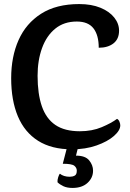

<svg xmlns="http://www.w3.org/2000/svg" viewBox="-20 -720 642 945"><path d="M370 -700Q430 -700 474 -682Q518 -664 542 -634Q566 -604 566 -569Q566 -528 538.5 -506.5Q511 -485 466 -485Q466 -547 440 -580.5Q414 -614 358 -614Q295 -614 252 -579Q209 -544 187 -483.5Q165 -423 165 -347Q165 -258 186 -197Q207 -136 252.5 -105Q298 -74 373 -74Q433 -74 480.5 -94Q528 -114 556 -135Q564 -131 568 -121Q572 -111 572 -103Q572 -78 540.5 -50.5Q509 -23 455 -4Q401 15 334 15Q234 15 167.5 -27Q101 -69 68 -147.5Q35 -226 35 -335Q35 -441 71.5 -523Q108 -605 182.5 -652.5Q257 -700 370 -700ZM370 -18 354 46Q400 46 419 69.5Q438 93 438 120Q438 155 411 180Q384 205 337 205Q310 205 292 196.5Q274 188 263 177Q262 166 266.5 152Q271 138 275 135Q283 142 295.5 146Q308 150 323 150Q337 150 347.5 144.5Q358 139 358 120Q358 106 346 96Q334 86 289 86L316 -18Z"/></svg>

Font: Karma Variable Light
Style: Regular
Weight: 300
Designer: Joana Correia
Foundry: Indian Type Foundry
Version: Version 3.000